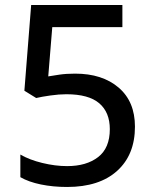

<svg xmlns="http://www.w3.org/2000/svg" viewBox="-20 -734 612 764"><path d="M279 -441Q387 -441 452 -385.5Q517 -330 517 -230Q517 -118 446 -54Q375 10 247 10Q191 10 142.5 0Q94 -10 61 -29V-119Q97 -98 148.5 -85.5Q200 -73 247 -73Q324 -73 370.5 -109Q417 -145 417 -220Q417 -287 375 -323Q333 -359 244 -359Q215 -359 180 -354Q145 -349 124 -344L77 -373L104 -714H467V-626H188L172 -430Q189 -433 216.5 -437Q244 -441 279 -441Z"/></svg>

Font: Noto Sans Kayah Li Medium
Style: Regular
Weight: 500
Designer: Monotype Design Team, Sérgio Martins
Foundry: Monotype Imaging Inc.
Version: Version 2.002; ttfautohint (v1.8.4.7-5d5b)